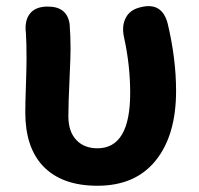

<svg xmlns="http://www.w3.org/2000/svg" viewBox="-20 -581 636 615"><path d="M292 14Q177 14 117 -50Q61 -110 61 -221Q61 -249 63 -306.5Q65 -364 65 -393Q65 -444 63 -475Q58 -515 76 -537.5Q94 -560 133 -560Q195 -560 203 -504Q206 -467 206 -423Q206 -400 203 -335Q199 -249 199 -209Q199 -158 226 -131Q251 -106 292 -106Q397 -106 397 -283Q397 -371 378 -458Q369 -496 382 -522Q395 -550 431 -558Q499 -575 517 -506Q544 -393 544 -290Q544 -147 478 -66Q413 14 292 14Z"/></svg>

Font: GenSenRounded JP B
Style: Regular
Weight: 700
Version: Version 1.501;PS 1;hotconv 16.6.51;makeotf.lib2.5.65220